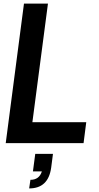

<svg xmlns="http://www.w3.org/2000/svg" viewBox="-20 -800 551 1073"><path d="M143 253 150 205Q199 205 214 158H164L177 60H276L266 137Q250 253 143 253ZM447 0H12L114 -780H248L161 -117H462Z"/></svg>

Font: Tanohe Sans SemiBold
Style: Italic
Weight: 600
Designer: Village Type and Design LLC & Cristiano Sobral
Foundry: Cooper Hewitt Smithsonian Design Museum
Version: Version 1.00;September 29, 2021;FontCreator 13.0.0.2655 64-b